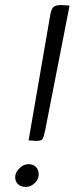

<svg xmlns="http://www.w3.org/2000/svg" viewBox="-20 -743 295 759"><path d="M92 -94Q111 -94 122 -83Q133 -72 133 -53Q133 -34 117 -19Q101 -4 82 -4Q63 -4 51.5 -14.5Q40 -25 40 -43Q40 -61 56.5 -77.5Q73 -94 92 -94ZM124 -186 93 -188 178 -680Q182 -706 190.5 -714.5Q199 -723 220 -723L255 -721L159 -230Q153 -201 148 -193.5Q143 -186 124 -186Z"/></svg>

Font: Economica
Style: Italic
Weight: 400
Designer: Vicente Lamonaca
Foundry: Vicente Lamonaca
Version: Version 1.100